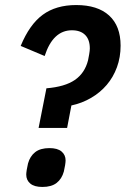

<svg xmlns="http://www.w3.org/2000/svg" viewBox="-20 -730 498 761"><path d="M133 -223 164 -380Q237 -386 276.5 -413Q316 -440 329 -491Q331 -500 333.5 -515Q336 -530 336 -538Q336 -573 317.5 -591.5Q299 -610 265 -610Q190 -610 157 -508L62 -548Q97 -633 149.5 -671.5Q202 -710 282 -710Q367 -710 412.5 -668.5Q458 -627 458 -549Q458 -503 443.5 -463.5Q429 -424 403 -393.5Q377 -363 341 -342Q305 -321 263 -312L246 -223ZM148 11Q116 11 100 -2.5Q84 -16 84 -38Q84 -44 86 -57Q88 -70 91 -82Q99 -111 119.5 -127Q140 -143 176 -143Q208 -143 224 -129.5Q240 -116 240 -94Q240 -88 238 -75Q236 -62 233 -50Q225 -21 204.5 -5Q184 11 148 11Z"/></svg>

Font: IBM Plex Sans Condensed SemiBold
Style: Italic
Weight: 600
Width: 3
Italic angle: -11°
Designer: Mike Abbink, Paul van der Laan, Pieter van Rosmalen
Foundry: Bold Monday
Version: Version 1.3